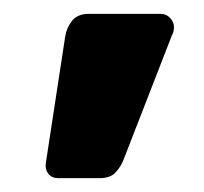

<svg xmlns="http://www.w3.org/2000/svg" viewBox="-20 -621 295 277"><path d="M64 -364Q55 -364 50 -370Q45 -376 46 -385L74 -568Q76 -581 84 -591Q92 -601 108 -601H212Q220 -601 225.5 -595Q231 -589 231 -582Q231 -575 228 -570L158 -390Q154 -380 146.5 -372Q139 -364 124 -364Z"/></svg>

Font: Rubik SemiBold
Style: Regular
Weight: 600
Designer: Hubert and Fischer
Foundry: Hubert and Fischer
Version: Version 2.300;gftools[0.9.30]